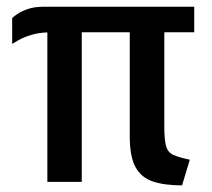

<svg xmlns="http://www.w3.org/2000/svg" viewBox="-20 -540 629 570"><path d="M520.5 10.3Q468.3 10.3 433.8 -1.2Q399.4 -12.7 382.3 -43.9Q365.2 -75.2 365.2 -135.3V-444.3H222.7V0H120.6V-443.8Q93.8 -442.9 71.8 -436Q49.8 -429.2 35.4 -421.1Q21 -413.1 16.1 -409.7V-485.8Q19 -489.7 30.5 -497.8Q42 -505.9 61.8 -512.9Q81.5 -520 109.4 -520H556.6V-444.3H467.8V-164.1Q467.8 -124.5 473.1 -106Q478.5 -87.4 494.6 -80.1Q510.7 -72.8 543.5 -65.9Z"/></svg>

Font: Monda Medium
Style: Regular
Weight: 500
Designer: Vernon Adams
Foundry: Vernon Adams
Version: Version 2.200